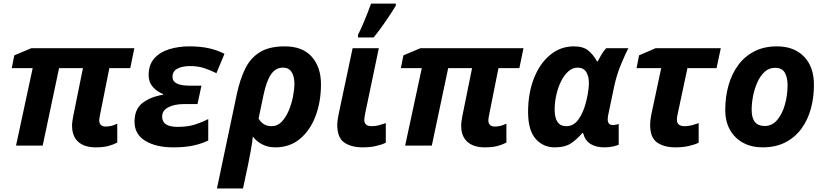

<svg xmlns="http://www.w3.org/2000/svg" viewBox="-20 -816 4625 1076"><path d="M516.1 9.8Q452.6 9.8 418.2 -21.5Q383.8 -52.7 383.8 -111.8Q383.8 -124.5 386 -138.9Q388.2 -153.3 391.1 -168.9L444.8 -434.1H311L219.2 0H69.8L163.1 -434.1H45.9L60.1 -505.9L155.8 -545.9H732.9L710 -434.1H592.8L540 -169.9Q538.6 -162.6 537.4 -155Q536.1 -147.5 536.1 -142.1Q536.1 -106.9 573.2 -106.9Q590.3 -106.9 606 -111.1Q621.6 -115.2 637.2 -123V-17.1Q616.7 -5.9 587.9 2Q559.1 9.8 516.1 9.8Z M950.7 9.8Q854 9.8 793.9 -26.9Q733.9 -63.5 733.9 -133.8Q733.9 -203.6 777.8 -238.3Q821.8 -272.9 894 -285.2V-289.1Q860.8 -301.8 836.9 -328.4Q813 -355 813 -394Q813 -453.6 845.2 -489.3Q877.4 -524.9 929.4 -540.5Q981.4 -556.2 1041 -556.2Q1104 -556.2 1152.3 -545.2Q1200.7 -534.2 1237.8 -514.2L1192.9 -405.8Q1157.7 -423.3 1123 -434.6Q1088.4 -445.8 1044.9 -445.8Q1002.9 -445.8 974.9 -431.6Q946.8 -417.5 946.8 -384.8Q946.8 -335.9 1043 -335.9H1108.9L1086.9 -232.9H1014.6Q958 -232.9 923.3 -214.8Q888.7 -196.8 888.7 -162.1Q888.7 -105 974.6 -105Q1032.7 -105 1073.5 -118.4Q1114.3 -131.8 1147 -148.9V-28.8Q1110.8 -10.7 1063.5 -0.5Q1016.1 9.8 950.7 9.8Z M1195.8 240.2 1307.1 -288.1Q1324.7 -370.6 1354 -430.7Q1383.3 -490.7 1436 -523.4Q1488.8 -556.2 1576.2 -556.2Q1675.8 -556.2 1727.3 -497.8Q1778.8 -439.5 1778.8 -344.2Q1778.8 -246.1 1748.5 -165.8Q1718.3 -85.4 1661.1 -37.8Q1604 9.8 1522.9 9.8Q1481 9.8 1449 -7.1Q1417 -23.9 1397 -50.8Q1392.6 -12.7 1386 24.9Q1379.4 62.5 1371.1 103L1341.8 240.2ZM1502 -108.9Q1535.2 -108.9 1559.1 -134.3Q1583 -159.7 1598.9 -198Q1614.7 -236.3 1622.3 -276.4Q1629.9 -316.4 1629.9 -346.2Q1629.9 -388.7 1613.8 -412.8Q1597.7 -437 1566.9 -437Q1524.4 -437 1498.5 -398.9Q1472.7 -360.8 1456.1 -280.8L1429.2 -151.9Q1453.1 -108.9 1502 -108.9Z M2012.2 9.8Q1947.8 9.8 1908.9 -17.6Q1870.1 -44.9 1870.1 -116.2Q1870.1 -127.9 1872.3 -144.8Q1874.5 -161.6 1881.3 -192.9L1956.1 -545.9H2103L2027.3 -184.1Q2021.5 -155.8 2021.5 -144Q2021.5 -108.9 2063.5 -108.9Q2083.5 -108.9 2101.6 -113.5Q2119.6 -118.2 2142.1 -126V-16.1Q2119.1 -4.9 2085.9 2.4Q2052.7 9.8 2012.2 9.8ZM1986.3 -606V-621.1Q1998.5 -644.5 2012 -675.8Q2025.4 -707 2038.1 -738.8Q2050.8 -770.5 2059.6 -795.9H2198.2V-784.2Q2174.3 -745.1 2143.1 -699.2Q2111.8 -653.3 2074.2 -606Z M2696.8 9.8Q2633.3 9.8 2598.9 -21.5Q2564.5 -52.7 2564.5 -111.8Q2564.5 -124.5 2566.7 -138.9Q2568.8 -153.3 2571.8 -168.9L2625.5 -434.1H2491.7L2399.9 0H2250.5L2343.8 -434.1H2226.6L2240.7 -505.9L2336.4 -545.9H2913.6L2890.6 -434.1H2773.4L2720.7 -169.9Q2719.2 -162.6 2718 -155Q2716.8 -147.5 2716.8 -142.1Q2716.8 -106.9 2753.9 -106.9Q2771 -106.9 2786.6 -111.1Q2802.2 -115.2 2817.9 -123V-17.1Q2797.4 -5.9 2768.6 2Q2739.7 9.8 2696.8 9.8Z M3088.4 9.8Q3023.9 9.8 2981.7 -38.1Q2939.5 -85.9 2939.5 -188Q2939.5 -293 2971.9 -376.2Q3004.4 -459.5 3062.5 -507.8Q3120.6 -556.2 3196.3 -556.2Q3249 -556.2 3277.6 -532.2Q3306.2 -508.3 3325.7 -472.2H3329.6Q3337.9 -488.8 3350.8 -510.5Q3363.8 -532.2 3377.4 -545.9H3501.5Q3484.4 -513.7 3460 -454.8Q3435.5 -396 3421.4 -329.1L3388.7 -172.9Q3385.7 -158.2 3385.7 -147Q3385.7 -115.2 3415.5 -115.2Q3422.9 -115.2 3432.1 -117.2Q3441.4 -119.1 3447.3 -121.1V-4.9Q3436.5 0 3415.3 4.9Q3394 9.8 3366.7 9.8Q3320.8 9.8 3289.8 -9Q3258.8 -27.8 3247.6 -70.8H3243.7Q3216.8 -38.6 3182.4 -14.4Q3147.9 9.8 3088.4 9.8ZM3153.3 -108.9Q3193.8 -108.9 3220.2 -144.5Q3246.6 -180.2 3261.7 -234.9Q3269 -261.2 3274.7 -293Q3280.3 -324.7 3280.3 -351.1Q3280.3 -390.1 3264.6 -413.6Q3249 -437 3217.3 -437Q3188.5 -437 3164.8 -415.8Q3141.1 -394.5 3124 -359.9Q3106.9 -325.2 3097.7 -283.9Q3088.4 -242.7 3088.4 -202.1Q3088.4 -108.9 3153.3 -108.9Z M3765.6 9.8Q3701.2 9.8 3662.4 -17.6Q3623.5 -44.9 3623.5 -116.2Q3623.5 -141.1 3629.4 -170.9L3685.5 -434.1H3547.4L3561.5 -505.9L3654.3 -545.9H4019.5L3995.6 -434.1H3832.5L3776.4 -170.9Q3773.4 -156.2 3773.4 -145Q3773.4 -125.5 3785.2 -117.2Q3796.9 -108.9 3816.4 -108.9Q3836.4 -108.9 3854.7 -113.5Q3873 -118.2 3895.5 -126V-16.1Q3872.1 -4.9 3839.1 2.4Q3806.2 9.8 3765.6 9.8Z M4253.4 9.8Q4191.9 9.8 4144.8 -15.6Q4097.7 -41 4071 -88.1Q4044.4 -135.3 4044.4 -200.2Q4044.4 -272.5 4062.5 -336.9Q4080.6 -401.4 4116.7 -450.7Q4152.8 -500 4207.3 -528.1Q4261.7 -556.2 4334.5 -556.2Q4429.7 -556.2 4485.6 -499Q4541.5 -441.9 4541.5 -339.8Q4541.5 -270.5 4524.4 -207.5Q4507.3 -144.5 4471.9 -95.7Q4436.5 -46.9 4382.1 -18.6Q4327.6 9.8 4253.4 9.8ZM4265.6 -109.9Q4306.2 -109.9 4334.7 -142.8Q4363.3 -175.8 4378.4 -228.5Q4393.6 -281.2 4393.6 -339.8Q4393.6 -381.3 4378.2 -408.7Q4362.8 -436 4323.7 -436Q4290 -436 4265.4 -413.6Q4240.7 -391.1 4224.6 -355.2Q4208.5 -319.3 4200.4 -278.3Q4192.4 -237.3 4192.4 -200.2Q4192.4 -109.9 4265.6 -109.9Z"/></svg>

Font: Open Sans
Style: Bold Italic
Weight: 700
Italic angle: -12°
Designer: Monotype Design Team
Foundry: Monotype Imaging Inc.
Version: Version 3.003; ttfautohint (v1.8.4)